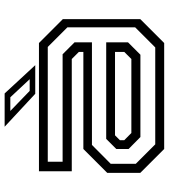

<svg xmlns="http://www.w3.org/2000/svg" viewBox="30 -758 728 828"><g transform="rotate(-90 394.0 -344.0)"><path d="M165.5 0 62.5 -103V-245.5L165.5 -348.5H584V-368L553.5 -398.5H69.5V-540H622.5L725.5 -437V-103L622.5 0ZM185.5 -38.5H603.5L690 -125V-417.5L605.5 -502H110.5V-438H574L625.5 -386.5V-311.5H183L101.5 -230.5V-122.5ZM217 -102.5 165.5 -153.5V-206.5L209 -250H625.5V-156L572 -102.5ZM234.5 -141.5H553.5L584 -172V-212H224.5L203.5 -191V-172ZM527 -556H403.5L261.5 -688H405ZM466.5 -580 388.5 -663.5H329.5L416 -580Z"/></g></svg>

Font: Tourney Expanded
Style: Regular
Weight: 400
Width: 7
Designer: Tyler Finck
Foundry: Etcetera Type Co
Version: Version 1.010; ttfautohint (v1.8.3)